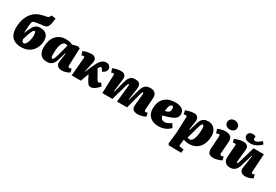

<svg xmlns="http://www.w3.org/2000/svg" viewBox="70 -2073 5136 3579"><g transform="rotate(30 2638.5 -283.5)"><path d="M295 16Q240 16 198 4Q156 -8 125 -31Q94 -54 74 -87Q54 -120 44.5 -162Q35 -204 35 -254Q35 -329 50.5 -393.5Q66 -458 93.5 -509Q121 -560 155.5 -596Q190 -632 227 -652Q252 -667 277.5 -677Q303 -687 329.5 -694Q356 -701 383 -707Q410 -713 438 -717Q460 -721 474 -739Q488 -757 496 -780L589 -768Q582 -689 570 -641Q558 -593 535 -570Q512 -547 473 -542Q442 -539 406 -534.5Q370 -530 337.5 -524.5Q305 -519 281 -513Q257 -507 249 -500Q241 -492 236 -476.5Q231 -461 228 -439.5Q225 -418 223 -390Q221 -362 219 -328Q217 -294 214 -254L223 -252L246 -310Q265 -356 284 -388Q303 -420 324 -439.5Q345 -459 371 -468Q397 -477 430 -477Q489 -477 529.5 -457.5Q570 -438 591 -398Q612 -358 612 -298Q612 -243 593.5 -187.5Q575 -132 537 -86Q499 -40 439 -12Q379 16 295 16ZM366 -372Q353 -372 339 -351.5Q325 -331 310.5 -296.5Q296 -262 282.5 -218.5Q269 -175 256 -130Q259 -113 264.5 -100Q270 -87 279.5 -79Q289 -71 303 -71Q323 -71 339.5 -90Q356 -109 369 -140.5Q382 -172 389 -209.5Q396 -247 396 -285Q396 -308 394.5 -324.5Q393 -341 389.5 -351Q386 -361 380 -366.5Q374 -372 366 -372Z M1244 -142Q1243 -122 1247.5 -110Q1252 -98 1271 -98Q1283 -98 1296 -102Q1309 -106 1316 -109L1334 -37Q1321 -27 1295 -14.5Q1269 -2 1236.5 6Q1204 14 1171 14Q1134 14 1104.5 1Q1075 -12 1060.5 -40Q1046 -68 1052 -112L1078 -292L1067 -294L1037 -189Q1026 -149 1013 -112.5Q1000 -76 980.5 -47.5Q961 -19 928 -2.5Q895 14 845 14Q784 14 744 -12Q704 -38 683.5 -84Q663 -130 663 -192Q663 -267 682 -329Q701 -391 737.5 -436Q774 -481 828 -506.5Q882 -532 953 -532Q1004 -532 1041 -521.5Q1078 -511 1097 -502L1211 -530L1257 -511ZM911 -89Q920 -89 926.5 -95Q933 -101 941 -117Q949 -133 959 -166Q969 -199 984 -253L1033 -440Q1028 -443 1016.5 -447Q1005 -451 990 -451Q956 -451 934.5 -427Q913 -403 901 -362.5Q889 -322 884.5 -271.5Q880 -221 880 -168Q880 -134 883.5 -117Q887 -100 895 -94.5Q903 -89 911 -89Z M1556 -190 1565 -189Q1573 -211 1583 -234Q1593 -257 1602.5 -279.5Q1612 -302 1621 -321.5Q1630 -341 1637 -356Q1660 -407 1685.5 -446.5Q1711 -486 1743.5 -509Q1776 -532 1819 -532Q1870 -532 1894 -504Q1918 -476 1918 -443Q1918 -413 1897.5 -386.5Q1877 -360 1834 -342L1817 -370Q1806 -389 1797 -398Q1788 -407 1777 -407Q1772 -407 1766 -404.5Q1760 -402 1755 -394Q1750 -387 1744 -378Q1738 -369 1731 -355Q1741 -338 1751.5 -320Q1762 -302 1773.5 -282.5Q1785 -263 1797 -240Q1814 -210 1825 -190Q1836 -170 1845 -158Q1854 -146 1861 -141.5Q1868 -137 1878 -137Q1889 -137 1899.5 -144Q1910 -151 1921 -162L1965 -100Q1929 -57 1897.5 -32Q1866 -7 1840.5 3.5Q1815 14 1795 14Q1773 14 1757 6.5Q1741 -1 1724.5 -23.5Q1708 -46 1684 -90Q1676 -105 1669.5 -118.5Q1663 -132 1656.5 -145.5Q1650 -159 1642 -175Q1631 -149 1619.5 -120Q1608 -91 1597.5 -60.5Q1587 -30 1577 0H1379L1413 -391Q1415 -406 1409.5 -415Q1404 -424 1393 -424Q1382 -424 1371 -421Q1360 -418 1349 -413L1327 -493Q1364 -510 1398.5 -518.5Q1433 -527 1461.5 -529.5Q1490 -532 1509 -532Q1542 -532 1566 -517Q1590 -502 1601.5 -476Q1613 -450 1605 -414Z M2390 -337Q2392 -361 2393 -375Q2394 -389 2380 -389Q2372 -389 2367 -380.5Q2362 -372 2356.5 -351.5Q2351 -331 2340 -295L2256 0H2039L2053 -391Q2054 -412 2049 -418Q2044 -424 2031 -424Q2020 -424 2008 -419Q1996 -414 1990 -411L1966 -493Q1993 -505 2021 -513.5Q2049 -522 2079 -526.5Q2109 -531 2138 -531Q2192 -531 2221.5 -502.5Q2251 -474 2243 -412L2210 -142L2222 -139L2279 -361Q2293 -414 2311 -452Q2329 -490 2360.5 -510.5Q2392 -531 2444 -531Q2489 -531 2517.5 -516.5Q2546 -502 2556 -471.5Q2566 -441 2560 -393L2525 -142L2534 -140L2591 -353Q2607 -413 2628 -452.5Q2649 -492 2683 -511.5Q2717 -531 2774 -531Q2823 -531 2853 -513Q2883 -495 2896 -464Q2909 -433 2906 -395L2888 -149Q2887 -125 2891 -110.5Q2895 -96 2912 -96Q2923 -96 2932 -98.5Q2941 -101 2952 -106L2972 -34Q2951 -19 2920 -8.5Q2889 2 2858 8Q2827 14 2805 14Q2762 14 2731.5 1Q2701 -12 2687 -39Q2673 -66 2677 -105L2702 -350Q2704 -374 2701 -381.5Q2698 -389 2690 -389Q2682 -389 2676.5 -381.5Q2671 -374 2664 -349.5Q2657 -325 2644 -275L2571 0H2355Z M3314 -532Q3402 -532 3454 -496.5Q3506 -461 3506 -395Q3506 -367 3497.5 -342.5Q3489 -318 3466.5 -297.5Q3444 -277 3403.5 -258.5Q3363 -240 3299 -221L3218 -199Q3223 -164 3237 -145Q3251 -126 3271 -118.5Q3291 -111 3311 -111Q3334 -111 3357.5 -119Q3381 -127 3404.5 -140Q3428 -153 3448 -168L3497 -90Q3471 -61 3440 -40.5Q3409 -20 3375.5 -8Q3342 4 3310.5 9Q3279 14 3253 14Q3178 14 3120 -12.5Q3062 -39 3029 -92Q2996 -145 2996 -225Q2996 -325 3035 -393.5Q3074 -462 3145 -497Q3216 -532 3314 -532ZM3316 -397Q3316 -417 3311.5 -428Q3307 -439 3300.5 -443.5Q3294 -448 3285 -448Q3268 -448 3254 -433.5Q3240 -419 3230 -385.5Q3220 -352 3215 -293L3247 -302Q3269 -309 3284.5 -318.5Q3300 -328 3308 -346.5Q3316 -365 3316 -397Z M3618 -371Q3620 -401 3615.5 -412Q3611 -423 3595 -423Q3586 -423 3573 -420Q3560 -417 3552 -414L3533 -491Q3552 -501 3582.5 -510.5Q3613 -520 3647.5 -526Q3682 -532 3714 -532Q3769 -532 3793 -496.5Q3817 -461 3809 -409L3782 -226L3794 -223L3826 -333Q3837 -370 3848.5 -405.5Q3860 -441 3879 -469.5Q3898 -498 3931 -515Q3964 -532 4017 -532Q4072 -532 4114 -507Q4156 -482 4180 -434Q4204 -386 4204 -316Q4204 -256 4187.5 -197.5Q4171 -139 4135.5 -91Q4100 -43 4042.5 -14.5Q3985 14 3902 14Q3869 14 3838.5 7.5Q3808 1 3788 -8L3774 135L3878 156L3868 228L3600 225L3578 199L3606 -63ZM3955 -428Q3948 -428 3942 -424.5Q3936 -421 3928.5 -408Q3921 -395 3912 -368Q3903 -341 3890 -293L3830 -78Q3842 -71 3854 -68.5Q3866 -66 3875 -66Q3905 -66 3926 -89.5Q3947 -113 3960 -153Q3973 -193 3979 -244Q3985 -295 3985 -348Q3985 -374 3982.5 -389.5Q3980 -405 3976 -413.5Q3972 -422 3966.5 -425Q3961 -428 3955 -428Z M4327 -386Q4329 -404 4323.5 -414Q4318 -424 4306 -424Q4294 -424 4280.5 -420.5Q4267 -417 4250 -411L4225 -492Q4245 -504 4289.5 -518Q4334 -532 4391 -532Q4435 -532 4468.5 -518Q4502 -504 4519.5 -473Q4537 -442 4533 -390L4515 -140Q4514 -120 4519 -108Q4524 -96 4540 -96Q4554 -96 4567 -99.5Q4580 -103 4590 -107L4607 -34Q4592 -24 4562 -13Q4532 -2 4498 6Q4464 14 4436 14Q4387 14 4358 -1Q4329 -16 4317 -47.5Q4305 -79 4309 -130ZM4323 -697Q4323 -739 4353 -767Q4383 -795 4433 -795Q4467 -795 4491.5 -782Q4516 -769 4530.5 -747Q4545 -725 4545 -697Q4545 -655 4514.5 -627.5Q4484 -600 4435 -600Q4383 -600 4353 -627Q4323 -654 4323 -697Z M4589 -487Q4608 -497 4640.5 -507Q4673 -517 4708 -524.5Q4743 -532 4771 -532Q4831 -532 4859.5 -502.5Q4888 -473 4882 -417L4856 -158Q4855 -142 4857 -135.5Q4859 -129 4869 -129Q4875 -129 4879.5 -135.5Q4884 -142 4889 -157Q4894 -172 4901 -197L4995 -518H5217L5193 -126Q5192 -111 5197 -103Q5202 -95 5211 -95Q5223 -95 5235.5 -98.5Q5248 -102 5257 -107L5277 -34Q5263 -25 5244.5 -16.5Q5226 -8 5204.5 -1Q5183 6 5161 10Q5139 14 5119 14Q5059 14 5027 -18.5Q4995 -51 5005 -115L5045 -376L5034 -379L4959 -131Q4942 -75 4917.5 -43.5Q4893 -12 4861.5 1Q4830 14 4790 14Q4725 14 4686.5 -25.5Q4648 -65 4653 -129L4672 -388Q4674 -409 4666.5 -416Q4659 -423 4647 -423Q4639 -423 4630 -421.5Q4621 -420 4609 -415ZM4898 -566Q4832 -566 4794 -592Q4756 -618 4756 -662Q4756 -699 4783 -721Q4810 -743 4850 -743Q4874 -743 4889.5 -738.5Q4905 -734 4915 -730L4914 -688Q4913 -670 4922.5 -660Q4932 -650 4951 -650Q4977 -650 5007 -666.5Q5037 -683 5077 -723L5121 -674Q5084 -637 5047.5 -613Q5011 -589 4974.5 -577.5Q4938 -566 4898 -566Z"/></g></svg>

Font: Literata 18pt Black
Style: Italic
Weight: 900
Italic angle: -2°
Designer: Latin by Veronika Burian and Jose Scaglione. Greek by Irene Vlachou. Cyrillic by Vera Evstafieva
Foundry: TypeTogether
Version: Version 3.103;gftools[0.9.29]